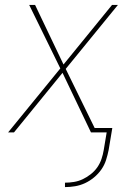

<svg xmlns="http://www.w3.org/2000/svg" viewBox="-20 -540 540 783"><path d="M245 223V205Q263 205 281.5 202Q300 199 317 191Q334 183 350 170.5Q366 158 377 142Q388 126 394 108Q400 90 403 72L415 0H351L235 -243L37 0H13L226 -261L99 -520H123L239 -277L437 -520H461L248 -259L366 -18H438L423 72Q419 92 412.5 112.5Q406 133 393.5 151Q381 169 363.5 183.5Q346 198 326.5 207Q307 216 286 219.5Q265 223 245 223Z"/></svg>

Font: Iosevka SS18 Thin
Style: Italic
Weight: 100
Italic angle: -9°
Monospace: yes
Designer: Belleve Invis
Foundry: Belleve Invis
Version: Version 25.1.1; ttfautohint (v1.8.4)